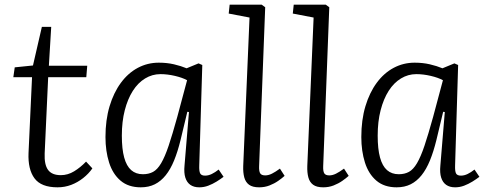

<svg xmlns="http://www.w3.org/2000/svg" viewBox="-20 -787 2077 821"><path d="M43 -499 121 -507 159 -672H199L189 -506H353L349 -457H186L171 -131Q169 -83 185.5 -60.5Q202 -38 240 -38Q270 -38 297 -54.5Q324 -71 348 -96L375 -67Q359 -44 335.5 -25.5Q312 -7 284.5 3.5Q257 14 226 14Q156 14 127.5 -24.5Q99 -63 102 -133L117 -457H37Z M832 -80Q831 -55 836 -45.5Q841 -36 857 -36Q871 -36 885.5 -43Q900 -50 915 -62L936 -31Q923 -21 906 -10.5Q889 0 870.5 7Q852 14 832 14Q809 14 794 3.5Q779 -7 772.5 -27.5Q766 -48 769 -79L788 -308L781 -309L752 -188Q740 -139 724.5 -101Q709 -63 688.5 -37.5Q668 -12 642 1Q616 14 582 14Q529 14 495.5 -14.5Q462 -43 446.5 -92Q431 -141 431 -201Q431 -274 448.5 -332.5Q466 -391 497 -433Q528 -475 569.5 -497Q611 -519 659 -519Q694 -519 724 -512Q754 -505 778 -495L829 -516L845 -509ZM591 -42Q616 -42 634.5 -52Q653 -62 669 -89Q685 -116 701 -163.5Q717 -211 738 -287L780 -444Q760 -455 728 -462.5Q696 -470 666 -470Q631 -470 600.5 -451.5Q570 -433 548 -398.5Q526 -364 513.5 -315.5Q501 -267 501 -207Q501 -150 511 -113.5Q521 -77 541 -59.5Q561 -42 591 -42Z M1047 -712 958 -729 962 -767H1099L1114 -756L1088 -77Q1087 -55 1092.5 -46Q1098 -37 1114 -37Q1128 -37 1143 -44.5Q1158 -52 1177 -66L1197 -35Q1186 -25 1169.5 -13.5Q1153 -2 1132.5 6Q1112 14 1088 14Q1060 14 1045 3Q1030 -8 1024.5 -28.5Q1019 -49 1020 -77Z M1321 -712 1232 -729 1236 -767H1373L1388 -756L1362 -77Q1361 -55 1366.5 -46Q1372 -37 1388 -37Q1402 -37 1417 -44.5Q1432 -52 1451 -66L1471 -35Q1460 -25 1443.5 -13.5Q1427 -2 1406.5 6Q1386 14 1362 14Q1334 14 1319 3Q1304 -8 1298.5 -28.5Q1293 -49 1294 -77Z M1926 -80Q1925 -55 1930 -45.5Q1935 -36 1951 -36Q1965 -36 1979.5 -43Q1994 -50 2009 -62L2030 -31Q2017 -21 2000 -10.5Q1983 0 1964.5 7Q1946 14 1926 14Q1903 14 1888 3.5Q1873 -7 1866.5 -27.5Q1860 -48 1863 -79L1882 -308L1875 -309L1846 -188Q1834 -139 1818.5 -101Q1803 -63 1782.5 -37.5Q1762 -12 1736 1Q1710 14 1676 14Q1623 14 1589.5 -14.5Q1556 -43 1540.5 -92Q1525 -141 1525 -201Q1525 -274 1542.5 -332.5Q1560 -391 1591 -433Q1622 -475 1663.5 -497Q1705 -519 1753 -519Q1788 -519 1818 -512Q1848 -505 1872 -495L1923 -516L1939 -509ZM1685 -42Q1710 -42 1728.5 -52Q1747 -62 1763 -89Q1779 -116 1795 -163.5Q1811 -211 1832 -287L1874 -444Q1854 -455 1822 -462.5Q1790 -470 1760 -470Q1725 -470 1694.5 -451.5Q1664 -433 1642 -398.5Q1620 -364 1607.5 -315.5Q1595 -267 1595 -207Q1595 -150 1605 -113.5Q1615 -77 1635 -59.5Q1655 -42 1685 -42Z"/></svg>

Font: Literata 18pt Light
Style: Italic
Weight: 300
Italic angle: -2°
Designer: Latin by Veronika Burian and Jose Scaglione. Greek by Irene Vlachou. Cyrillic by Vera Evstafieva
Foundry: TypeTogether
Version: Version 3.103;gftools[0.9.29]